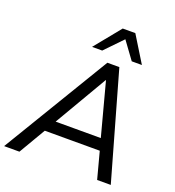

<svg xmlns="http://www.w3.org/2000/svg" viewBox="-187 -1064 1083 1191"><g transform="rotate(20 354.5 -468.5)"><path d="M-24 0 401 -705H480L680 0H590L538 -196L571 -176H148L191 -194L77 0ZM428 -600 215 -236 193 -252H551L527 -235L430 -600ZM278 -765 418 -937H501L607 -765H540L456 -880L345 -765Z"/></g></svg>

Font: Nunito Sans 12pt ExtraLight 12pt Medium
Style: Italic
Weight: 500
Italic angle: -9°
Version: Version 3.101;gftools[0.9.27]